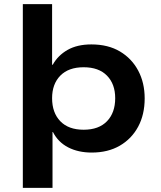

<svg xmlns="http://www.w3.org/2000/svg" viewBox="-20 -725 776 925"><path d="M90 180V-705H231V-413H234Q259 -458 305.5 -484.5Q352 -511 420 -511Q501 -511 558 -477Q615 -443 646 -384.5Q677 -326 677 -251Q677 -173 645.5 -114.5Q614 -56 557 -23Q500 10 422 10Q357 10 308.5 -15Q260 -40 235 -89H233V180ZM383 -100Q456 -100 495.5 -141Q535 -182 535 -252Q535 -320 495.5 -360.5Q456 -401 383 -401Q310 -401 270.5 -360.5Q231 -320 231 -252Q231 -182 270.5 -141Q310 -100 383 -100Z"/></svg>

Font: Nunito Sans 7pt SemiExpanded
Style: Bold
Weight: 700
Width: 6
Designer: Vernon Adams
Foundry: Vernon Adams
Version: Version 3.101;gftools[0.9.27]